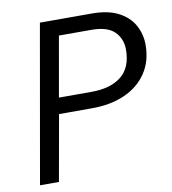

<svg xmlns="http://www.w3.org/2000/svg" viewBox="-79 -769 751 839"><g transform="rotate(-10 296.0 -350.0)"><path d="M31 0 154 -700H384Q456 -700 502 -676Q548 -652 570 -612Q592 -572 592 -525Q592 -452 556.5 -399.5Q521 -347 458.5 -319.5Q396 -292 313 -292H167L115 0ZM179 -363H323Q409 -363 456.5 -401.5Q504 -440 504 -519Q504 -567 472.5 -598.5Q441 -630 370 -630H226Z"/></g></svg>

Font: DM Sans 24pt
Style: Italic
Weight: 400
Italic angle: -10°
Designer: Colophon Foundry, Jonny Pinhorn
Foundry: Colophon Foundry
Version: Version 4.004;gftools[0.9.30]